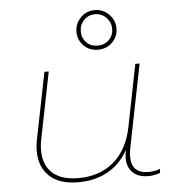

<svg xmlns="http://www.w3.org/2000/svg" viewBox="-54 -831 805 884"><g transform="rotate(-5 348.0 -388.5)"><path d="M652 -26 651 -7Q641 -3 625.5 0Q610 3 597 3Q550 3 524.5 -21.5Q499 -46 499 -89Q499 -104 504 -127Q467 -61 408 -29Q349 3 273 3Q185 3 139.5 -40Q94 -83 94 -157Q94 -184 100 -212L161 -517H181L120 -212Q114 -184 114 -158Q114 -90 155 -53Q196 -16 275 -16Q373 -16 438 -71Q503 -126 524 -230L581 -517H601L524 -132Q520 -113 520 -93Q520 -16 598 -16Q630 -16 652 -26ZM324 -687Q324 -725 350.5 -752.5Q377 -780 416 -780Q455 -780 482 -752.5Q509 -725 509 -687Q509 -650 482.5 -623.5Q456 -597 416 -597Q376 -597 350 -623.5Q324 -650 324 -687ZM489 -687Q489 -717 468 -739Q447 -761 416 -761Q385 -761 364.5 -739.5Q344 -718 344 -687Q344 -657 364 -636.5Q384 -616 416 -616Q448 -616 468.5 -636.5Q489 -657 489 -687Z"/></g></svg>

Font: Montserrat Alternates Thin
Style: Italic
Weight: 250
Italic angle: -11.3°
Designer: Julieta Ulanovsky
Foundry: Julieta Ulanovsky
Version: Version 7.200